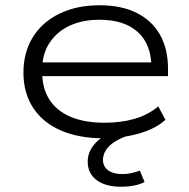

<svg xmlns="http://www.w3.org/2000/svg" viewBox="-20 -517 719 729"><path d="M372 8Q280 8 211.5 -21.5Q143 -51 106 -107.5Q69 -164 69 -241Q69 -318 104.5 -375.5Q140 -433 205.5 -465Q271 -497 358 -497Q441 -497 499 -468Q557 -439 587.5 -385Q618 -331 618 -255V-228H118V-280H578L555 -263Q554 -350 502.5 -396Q451 -442 358 -442Q292 -442 243.5 -419Q195 -396 167.5 -353.5Q140 -311 140 -252V-245Q140 -182 167.5 -139Q195 -96 248 -73.5Q301 -51 377 -51Q439 -51 490 -65.5Q541 -80 581 -113L608 -62Q571 -28 507.5 -10Q444 8 372 8ZM439 192Q380 192 346.5 166.5Q313 141 313 97Q313 57 343.5 25Q374 -7 436 -28L460 0Q432 10 411.5 24Q391 38 381 55Q371 72 371 90Q371 115 390.5 129.5Q410 144 445 144Q461 144 477.5 140.5Q494 137 511 131L529 174Q512 183 489 187.5Q466 192 439 192Z"/></svg>

Font: Nunito Sans 10pt Expanded Light
Style: Regular
Weight: 300
Width: 7
Designer: Vernon Adams
Foundry: Vernon Adams
Version: Version 3.101;gftools[0.9.27]